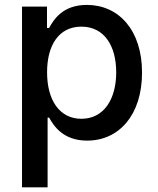

<svg xmlns="http://www.w3.org/2000/svg" viewBox="-20 -573 657 797"><path d="M71.4 204.5H177.6V-84.9H183.9C203.1 -50.1 242.2 10.7 341.6 10.7C473.7 10.7 569.6 -95.2 569.6 -271.7C569.6 -448.5 472.3 -552.6 340.6 -552.6C239.3 -552.6 202.8 -490.8 183.9 -457H175.1V-545.5H71.4ZM175.4 -272.7C175.4 -386.7 225.1 -462.4 317.8 -462.4C414.1 -462.4 462.4 -381 462.4 -272.7C462.4 -163.4 412.6 -79.9 317.8 -79.9C226.6 -79.9 175.4 -158 175.4 -272.7Z"/></svg>

Font: Magic Ui Pro Medium
Style: Regular
Weight: 500
Designer: Stefan Endress, Andreas Faust
Version: Version 1.000;FEAKit 1.0